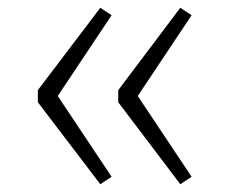

<svg xmlns="http://www.w3.org/2000/svg" viewBox="-20 -534 588 492"><path d="M237 -514 77 -303V-272L237 -62L266 -81L128 -288L266 -495ZM442 -514 283 -303V-272L442 -62L471 -81L333 -288L471 -495Z"/></svg>

Font: Fira Sans ExtraLight
Style: Regular
Weight: 200
Designer: bBox Type GmbH & Carrois Corporate GbR & Edenspiekermann AG
Foundry: bBox Type GmbH & Carrois Corporate GbR & Edenspiekermann AG
Version: Version 4.300;PS 004.300;hotconv 1.0.88;makeotf.lib2.5.64775